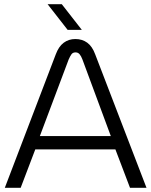

<svg xmlns="http://www.w3.org/2000/svg" viewBox="-20 -900 725 920"><path d="M3 0 247 -639Q261 -677 285 -695Q309 -713 341 -713Q374 -713 398 -695.5Q422 -678 436 -640L682 0H603L533 -184H149L79 0ZM171 -248H511L375 -615Q369 -631 361.5 -640Q354 -649 342 -649Q329 -649 322.5 -640Q316 -631 309 -615ZM304 -757 208 -880H276L372 -757Z"/></svg>

Font: MuseoModerno Light
Style: Regular
Weight: 300
Designer: Pablo Cosgaya, Héctor Gatti, Marcela Romero, and the Authors of The MuseoModerno Project.
Foundry: Omnibus-Type Team
Version: Version 1.001